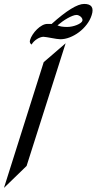

<svg xmlns="http://www.w3.org/2000/svg" viewBox="-47 -1000 480 953"><path d="M361.8 -896.5Q363.3 -901.9 361.1 -907Q358.9 -912.1 354.5 -916.3Q350.1 -920.4 344.2 -923.1Q338.4 -925.8 333 -925.8Q324.2 -925.8 312.5 -921.1Q300.8 -916.5 287.8 -909.2Q274.9 -901.9 262 -892.6Q249 -883.3 238.3 -874Q255.9 -866.2 285.6 -866.2Q298.3 -866.2 311 -868.9Q323.7 -871.6 334.5 -876Q345.2 -880.4 352.5 -885.7Q359.9 -891.1 361.8 -896.5ZM408.2 -925.3Q400.4 -900.4 383.5 -878.4Q366.7 -856.4 345.2 -840.3Q323.7 -824.2 299.6 -814.7Q275.4 -805.2 252.4 -805.2Q245.1 -805.2 233.2 -807.1Q221.2 -809.1 208.7 -811.3Q196.3 -813.5 185.3 -815.4Q174.3 -817.4 168.5 -817.4Q162.1 -817.4 153.6 -814.5Q145 -811.5 137 -806.4Q128.9 -801.3 121.6 -794.2Q114.3 -787.1 109.9 -778.8Q97.7 -786.6 102.1 -801.3Q106 -814.5 115.2 -828.6Q124.5 -842.8 136.5 -854.5Q148.4 -866.2 162.1 -873.8Q175.8 -881.3 188 -881.3Q194.8 -881.3 200.2 -881.3Q205.6 -881.3 209 -880.9Q319.8 -980.5 370.6 -980.5Q425.8 -980.5 408.2 -925.3ZM85 -176.3 -27.3 -67.4 169.9 -691.4 278.8 -785.2Z"/></svg>

Font: XB Khoramshahr
Style: Italic
Weight: 400
Italic angle: -12°
Designer: Behnam
Foundry: Irmug
Version: Version 8.005 2009